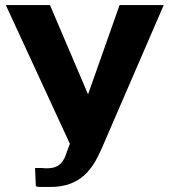

<svg xmlns="http://www.w3.org/2000/svg" viewBox="-20 -731 671 761"><path d="M3 -711 257 -161 246 -132C233 -89 216 -64 166 -64H158C155 -64 151 -65 146 -65H119L122 7C127 9 132 10 139 10H180C300 10 347 -61 382 -140L629 -711H454L329 -357L178 -711Z"/></svg>

Font: Aerodynamic
Style: Bd
Weight: 500
Designer: Google
Version: Version 2.000980; 2014